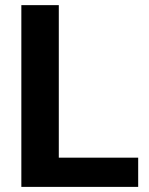

<svg xmlns="http://www.w3.org/2000/svg" viewBox="-20 -731 581 751"><path d="M520.5 -114.3V0H63.5V-710.9H210V-114.3Z"/></svg>

Font: Vazirmatn RD UI
Style: Bold
Weight: 700
Designer: Saber Rastikerdar
Foundry: Saber Rastikerdar
Version: Version 33.003